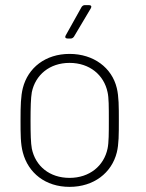

<svg xmlns="http://www.w3.org/2000/svg" viewBox="-20 -720 570 748"><path d="M243 -570H256C261 -570 265 -573 268 -577L334 -688C338 -695 335 -700 327 -700H310C305 -700 301 -697 298 -693L236 -582C232 -575 235 -570 243 -570ZM251 8C345 8 415 -46 435 -126C443 -158 443 -196 443 -252C443 -304 443 -344 435 -377C416 -456 345 -510 251 -510C157 -510 89 -456 69 -377C61 -345 60 -308 60 -252C60 -199 60 -159 69 -126C90 -46 157 8 251 8ZM251 -27C173 -27 118 -73 104 -141C100 -162 99 -199 99 -251C99 -300 100 -339 104 -361C118 -428 173 -475 251 -475C329 -475 385 -428 399 -361C404 -340 404 -304 404 -251C404 -203 404 -164 399 -141C385 -74 329 -27 251 -27Z"/></svg>

Font: Barlow ExtraLight
Style: Regular
Weight: 275
Designer: Jeremy Tribby
Foundry: Tribby Type
Version: Version 1.422;hotconv 1.0.109;makeotfexe 2.5.65596